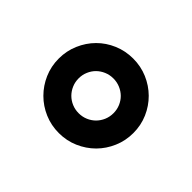

<svg xmlns="http://www.w3.org/2000/svg" viewBox="-82 -872 622 622"><g transform="rotate(45 229.0 -561.5)"><path d="M229 -732.2Q264.2 -732.2 295.3 -718.9Q326.3 -705.6 349.6 -682.5Q372.9 -659.4 386.4 -628.4Q399.9 -597.3 399.9 -561.8Q399.9 -526.6 386.5 -495.6Q373.2 -464.5 350 -441.2Q326.7 -418 295.6 -404.5Q264.6 -391 229 -391Q193.9 -391 162.8 -404.3Q131.7 -417.6 108.5 -440.9Q85.2 -464.1 71.7 -495.2Q58.2 -526.3 58.2 -561.8Q58.2 -596.9 71.6 -628Q84.9 -659.1 108 -682.4Q131 -705.6 162.3 -718.9Q193.5 -732.2 229 -732.2ZM149.1 -561.8Q149.1 -545.1 155.4 -530.5Q161.6 -516 172.4 -505.1Q183.2 -494.3 197.8 -488.1Q212.4 -481.9 229 -481.9Q245.7 -481.9 260.3 -488.1Q274.9 -494.3 285.7 -505.1Q296.5 -516 302.7 -530.5Q308.9 -545.1 308.9 -561.8Q308.9 -578.5 302.7 -593Q296.5 -607.6 285.7 -618.3Q274.9 -628.9 260.3 -635.1Q245.7 -641.3 229 -641.3Q212.4 -641.3 197.8 -635.1Q183.2 -628.9 172.4 -618.3Q161.6 -607.6 155.4 -593Q149.1 -578.5 149.1 -561.8Z"/></g></svg>

Font: Inter P Semi Bold
Style: Regular
Weight: 600
Designer: Rasmus Andersson
Foundry: rsms
Version: Version 3.018;git-588b23468